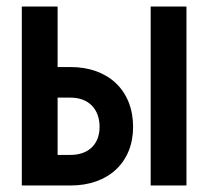

<svg xmlns="http://www.w3.org/2000/svg" viewBox="-20 -570 640 590"><path d="M47 0H197C313 0 389 -71 389 -180C389 -292 313 -364 197 -364H157V-550H47ZM443 0H553V-550H443ZM157 -94V-270H197C252 -270 286 -235 286 -180C286 -127 252 -94 197 -94Z"/></svg>

Font: JetBrains Mono
Style: Bold
Weight: 558
Monospace: yes
Designer: Philipp Nurullin, Konstantin Bulenkov
Foundry: JetBrains
Version: Version 2.305